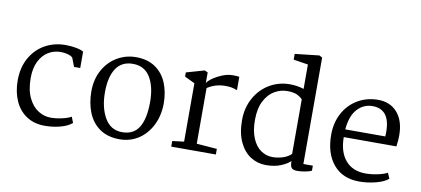

<svg xmlns="http://www.w3.org/2000/svg" viewBox="-72 -1048 2891 1318"><g transform="rotate(10 1373.0 -389.5)"><path d="M459 -537V-423H416L392 -485Q377 -497 354.5 -502.5Q332 -508 309 -508Q261 -508 222 -484Q183 -460 159.5 -412.5Q136 -365 136 -297Q136 -214 162.5 -159Q189 -104 230.5 -78Q272 -52 318 -52Q355 -52 397 -61.5Q439 -71 460 -84L476 -43Q448 -18 396 -4Q344 10 287 10Q213 10 159.5 -25.5Q106 -61 78.5 -123.5Q51 -186 51 -265Q51 -355 88.5 -422Q126 -489 190 -525Q254 -561 333 -561Q372 -561 406.5 -554.5Q441 -548 459 -537Z M1066 -281Q1065 -196 1031 -129Q997 -62 939 -25Q881 12 810 12Q725 12 669.5 -27.5Q614 -67 588 -133Q562 -199 562 -279Q562 -364 598.5 -429Q635 -494 695 -528.5Q755 -563 825 -563Q905 -563 959.5 -525.5Q1014 -488 1040 -424Q1066 -360 1066 -281ZM655 -289Q655 -182 696.5 -110.5Q738 -39 818 -39Q898 -39 935 -99.5Q972 -160 972 -276Q972 -383 932 -448.5Q892 -514 811 -514Q733 -514 694 -455Q655 -396 655 -289Z M1249 -49V-456L1178 -490V-519L1304 -555L1326 -545V-472Q1346 -501 1399.5 -528.5Q1453 -556 1497 -556Q1533 -556 1545 -553V-460Q1523 -468 1506.5 -471.5Q1490 -475 1462 -475Q1393 -475 1337 -438V-50L1479 -39V0H1168V-39Z M2082 -782V-40H2148V-5Q2133 3 2103.5 8.5Q2074 14 2049 14Q2019 14 2008.5 1.5Q1998 -11 1998 -46Q1976 -24 1932.5 -6Q1889 12 1829 12Q1771 12 1722.5 -18.5Q1674 -49 1644.5 -111Q1615 -173 1615 -264Q1615 -349 1652.5 -417.5Q1690 -486 1754.5 -524.5Q1819 -563 1897 -563Q1947 -563 1994 -548V-718L1892 -734V-774L2061 -793ZM1702 -280Q1702 -205 1724 -153Q1746 -101 1783 -75.5Q1820 -50 1864 -50Q1901 -50 1936.5 -61.5Q1972 -73 1994 -95V-475Q1979 -491 1955 -502.5Q1931 -514 1886 -514Q1841 -514 1799 -490Q1757 -466 1729.5 -413.5Q1702 -361 1702 -280Z M2696 -347Q2696 -312 2690 -270H2323Q2323 -168 2372.5 -109Q2422 -50 2514 -50Q2554 -50 2598 -59.5Q2642 -69 2664 -82L2681 -43Q2653 -18 2595.5 -3Q2538 12 2480 12Q2364 12 2299.5 -64.5Q2235 -141 2235 -271Q2235 -354 2269.5 -419.5Q2304 -485 2365.5 -523Q2427 -561 2505 -563Q2594 -565 2645 -507Q2696 -449 2696 -347ZM2324 -324H2603Q2604 -334 2604 -354Q2604 -463 2548 -497Q2522 -514 2482 -514Q2419 -514 2375.5 -466.5Q2332 -419 2324 -324Z"/></g></svg>

Font: Martel
Style: Regular
Weight: 400
Designer: Dan Reynolds
Foundry: Dan Reynolds
Version: Version 1.001; ttfautohint (v1.1) -l 5 -r 5 -G 72 -x 0 -D la